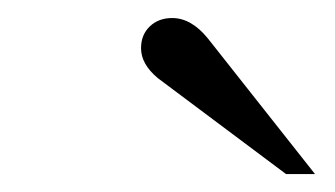

<svg xmlns="http://www.w3.org/2000/svg" viewBox="-20 -693 373 214"><path d="M298.8 -499 155.8 -606Q137.2 -621.6 137.2 -639.2Q137.2 -654.3 147 -663.6Q156.7 -672.9 171.9 -672.9Q193.4 -672.9 211.9 -649.9L331.1 -499Z"/></svg>

Font: Accordance
Style: Italic
Weight: 400
Italic angle: -11°
Version: Version 1.2 (build January 31, 2020) Miklal Software Solutio